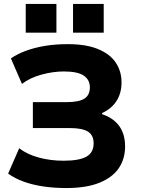

<svg xmlns="http://www.w3.org/2000/svg" viewBox="-20 -939 719 970"><path d="M315 11Q253 11 199 3Q145 -5 100.5 -21Q56 -37 21 -62L77 -190Q117 -159 176 -143Q235 -127 301 -127Q380 -127 416.5 -147.5Q453 -168 453 -215Q453 -256 424.5 -274Q396 -292 333 -292H146V-423H316Q378 -423 406 -440.5Q434 -458 434 -498Q434 -536 403 -557Q372 -578 303 -578Q248 -578 189.5 -562Q131 -546 91 -515L35 -644Q67 -666 110 -682Q153 -698 206 -707Q259 -716 322 -716Q415 -716 475.5 -691Q536 -666 565 -622.5Q594 -579 594 -522Q594 -469 569 -429.5Q544 -390 496 -368V-362Q553 -343 582.5 -302Q612 -261 612 -199Q612 -137 580.5 -90Q549 -43 483 -16Q417 11 315 11ZM349 -774V-919H504V-774ZM110 -774V-919H265V-774Z"/></svg>

Font: Nunito Sans 6pt ExtraBold
Style: Regular
Weight: 800
Version: Version 3.101;gftools[0.9.27]